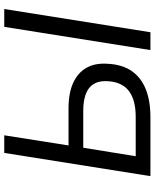

<svg xmlns="http://www.w3.org/2000/svg" viewBox="70 -816 745 926"><g transform="rotate(-90 443.0 -352.5)"><path d="M57 0 169 -705H254L205 -395H383Q458 -395 507 -372.5Q556 -350 579.5 -308.5Q603 -267 599 -208Q596 -138 565 -92Q534 -46 477.5 -23Q421 0 341 0ZM153 -71H343Q426 -71 469 -105Q512 -139 515 -208Q518 -267 482 -295.5Q446 -324 371 -324H194ZM665 0 777 -705H863L751 0Z"/></g></svg>

Font: Nunito Sans 10pt
Style: Italic
Weight: 400
Italic angle: -9°
Designer: Vernon Adams
Foundry: Vernon Adams
Version: Version 3.101;gftools[0.9.27]